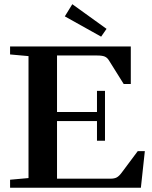

<svg xmlns="http://www.w3.org/2000/svg" viewBox="-20 -881 713 901"><path d="M454.6 -709 284.2 -804.2 319.3 -861.3 480 -745.6ZM27.3 0V-37.6L113.8 -45.4V-617.7L27.3 -625.5V-663.1H593.8V-486.8H560.5L491.2 -597.7Q483.4 -610.4 471.7 -615.5Q460 -620.6 435.5 -620.6H247.6V-355.5H435.1V-454.6H472.7V-220.7H435.1V-313H247.6V-42.5H498.5Q516.6 -42.5 527.6 -48.3Q538.6 -54.2 550.3 -69.8L626.5 -171.9H659.7L641.1 0Z"/></svg>

Font: Elstob 8pt SemiBold
Style: Regular
Weight: 600
Designer: Peter S. Baker
Version: Version 1.015